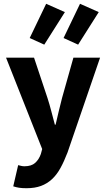

<svg xmlns="http://www.w3.org/2000/svg" viewBox="-20 -801 561 1015"><path d="M120 194Q97 194 81 191.5Q65 189 50 184L76 72Q83 74 92 76Q101 78 109 78Q146 78 166 60Q186 42 196 13L203 -13L12 -496H160L231 -283Q242 -249 251 -214Q260 -179 270 -142H274Q282 -177 290.5 -212.5Q299 -248 308 -283L368 -496H509L337 5Q319 52 299.5 87.5Q280 123 254.5 146.5Q229 170 196.5 182Q164 194 120 194ZM214 -565 137 -600 224 -781 323 -737ZM393 -565 316 -600 403 -781 502 -737Z"/></svg>

Font: hySource Sans Pro
Style: Bold
Weight: 700
Designer: Paul D. Hunt
Foundry: Adobe Systems Incorporated
Version: Version 2.021;PS 2.000;hotconv 1.0.86;makeotf.lib2.5.63406